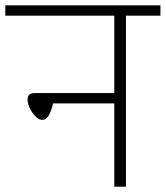

<svg xmlns="http://www.w3.org/2000/svg" viewBox="-35 -704 625 724"><path d="M570 -645H440V0H396V-314H165Q151 -252 125 -252Q106 -252 87.5 -278.5Q69 -305 69 -329Q69 -353 95 -353H396V-645H-15V-684H570Z"/></svg>

Font: FiraGO ExtraLight
Style: Regular
Weight: 200
Designer: bBox Type
Foundry: bBox Type GmbH
Version: Version 1.001